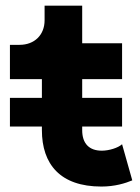

<svg xmlns="http://www.w3.org/2000/svg" viewBox="-20 -665 510 698"><path d="M16.1 -205.1H132.3V-191.9C132.3 -68.4 198.7 13.2 348.6 13.2C397 13.2 435.1 1.5 460.9 -9.3L423.8 -140.6C409.2 -127.4 376.5 -117.2 350.1 -117.2C304.2 -117.2 278.8 -143.1 278.8 -191.9V-205.1H423.8V-309.1H278.8V-377.4H423.8V-507.8H278.8V-644.5H142.1V-591.3C142.1 -537.6 105 -502 51.3 -502H16.1V-377.4H132.3V-309.1H16.1Z"/></svg>

Font: Giphurs ExtraBold
Style: Regular
Weight: 800
Version: Version 1.000